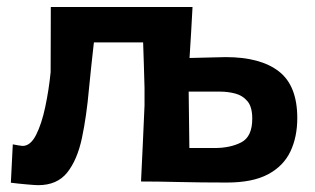

<svg xmlns="http://www.w3.org/2000/svg" viewBox="-20 -518 898 548"><path d="M89 10.5Q80.5 10.5 55.2 8.2Q30 6 11 3.5L16.5 -106Q24.5 -104.5 33 -103Q41.5 -101.5 44.5 -101.5Q67 -101.5 83 -133Q99 -164.5 109.2 -213Q119.5 -261.5 124.5 -312Q124.5 -360 124.8 -407Q125 -454 125 -498H529.5Q527.5 -461 525.5 -425.8Q523.5 -390.5 521 -352.5Q546 -353 573 -353.8Q600 -354.5 624 -355Q723.5 -355 776 -314.2Q828.5 -273.5 828.5 -181Q828.5 -127 808.8 -85.5Q789 -44 745 -20.5Q701 3 627.5 3Q552.5 3 490.5 1.5Q428.5 0 382.5 0Q385 -54 387.5 -104.5Q390 -155 392.5 -217V-267Q391.5 -305.5 390.5 -337Q389.5 -368.5 388.5 -397H248Q244 -363 240.5 -329Q237 -295 234 -265Q227 -186 213.8 -123.8Q200.5 -61.5 171.8 -25.5Q143 10.5 89 10.5ZM520.5 -95.5H592Q637.5 -95.5 668.8 -111.8Q700 -128 700 -179.5Q700 -213 686.2 -229.2Q672.5 -245.5 651.5 -251Q630.5 -256.5 608.5 -256.5H518.5Q519 -214.5 519.5 -175.8Q520 -137 520.5 -95.5Z"/></svg>

Font: Commissioner Loud SemiBold
Style: Regular
Weight: 600
Designer: Kostas Bartsokas
Foundry: Kostas Bartsokas
Version: Version 1.000; ttfautohint (v1.8.3)